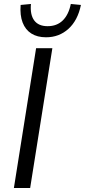

<svg xmlns="http://www.w3.org/2000/svg" viewBox="-20 -948 428 968"><path d="M50 0 162 -705H244L132 0ZM212 -760Q168 -760 138 -779Q108 -798 94 -834.5Q80 -871 84 -923L136 -928Q131 -874 152.5 -845Q174 -816 220 -816Q267 -816 296.5 -845Q326 -874 337 -928L388 -923Q372 -845 325 -802.5Q278 -760 212 -760Z"/></svg>

Font: Nunito Sans 10pt SemiCondensed
Style: Italic
Weight: 400
Width: 4
Italic angle: -9°
Designer: Vernon Adams
Foundry: Vernon Adams
Version: Version 3.101;gftools[0.9.27]